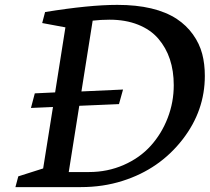

<svg xmlns="http://www.w3.org/2000/svg" viewBox="-20 -764 856 784"><path d="M303.7 -332 260.7 -61.5H343.8Q418.9 -61.5 484.9 -90.3Q550.8 -119.1 595.7 -168.9Q640.1 -218.3 664.8 -282.5Q689.5 -346.7 689.5 -416Q689.5 -532.7 626.5 -606Q594.7 -643.1 543.7 -663.3Q492.7 -683.6 427.7 -683.6Q392.1 -683.6 358.4 -679.7L312.5 -390.6L482.4 -398.4L465.8 -338.9ZM702.1 -686.5Q741.2 -660.6 767.8 -623.5Q794.4 -586.4 805.7 -543.9Q816.4 -502.9 816.4 -454.1Q816.4 -312 726.1 -195.3Q631.8 -73.2 480.5 -25.4Q400.9 0 310.5 0H43L54.7 -43.9L156.2 -76.2L196.3 -327.1L106.4 -323.2L122.1 -382.8L205.1 -386.7L247.1 -652.3L152.3 -669.9L164.1 -714.8Q344.2 -744.1 459 -744.1Q614.3 -744.1 702.1 -686.5Z"/></svg>

Font: Neuton
Style: Italic
Weight: 400
Italic angle: -9°
Designer: Brian M Zick
Version: Version 1.32